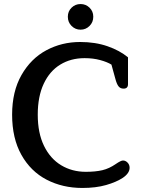

<svg xmlns="http://www.w3.org/2000/svg" viewBox="-20 -917 708 951"><path d="M316 -834Q316 -861 334.5 -879Q353 -897 379 -897Q405 -897 423.5 -879Q442 -861 442 -834Q442 -807 423.5 -788.5Q405 -770 379 -770Q353 -770 334.5 -788.5Q316 -807 316 -834ZM40 -349Q40 -464 86.5 -545.5Q133 -627 209.5 -668Q286 -709 377 -709Q452 -709 512.5 -688Q573 -667 614 -633V-500Q614 -478 592 -478Q576 -478 567 -489.5Q558 -501 551 -528L532 -597Q511 -610 476 -619.5Q441 -629 399 -629Q331 -629 278.5 -597Q226 -565 196.5 -502Q167 -439 167 -349Q167 -258 198 -194.5Q229 -131 283 -98.5Q337 -66 405 -66Q453 -66 487 -74Q521 -82 554 -105Q579 -122 589 -122Q602 -122 612 -111.5Q622 -101 622 -86Q622 -59 588 -36Q556 -15 505.5 -0.5Q455 14 388 14Q290 14 211 -27Q132 -68 86 -150Q40 -232 40 -349Z"/></svg>

Font: Maitree SemiBold
Style: Regular
Weight: 600
Designer: CadsonDemak Team
Foundry: CadsonDemak
Version: Version 1.001